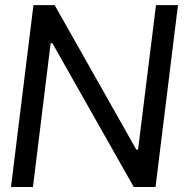

<svg xmlns="http://www.w3.org/2000/svg" viewBox="-20 -748 734 768"><path d="M23.9 0H111.8L182.6 -575.2H189.5L515.1 0H602.1L691.9 -727.5H604L532.2 -149.4H525.4L198.7 -727.5H113.8Z"/></svg>

Font: Guggenheim Sans Display
Style: Italic
Weight: 400
Italic angle: -7°
Designer: Modified by Tom Baber under direction of Pentagram Design 2023
Foundry: rsms
Version: Version 1.001;Glyphs 3.1.2 (3151)